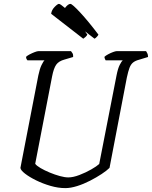

<svg xmlns="http://www.w3.org/2000/svg" viewBox="-20 -967 781 987"><path d="M316 0Q279 0 239.5 -11.5Q200 -23 165.5 -40Q131 -57 108.5 -74.5Q86 -92 85 -104L177 -579Q184 -613 193.5 -632.5Q203 -652 209 -657H121Q119 -659 116.5 -663.5Q114 -668 114 -675Q120 -681 132.5 -687.5Q145 -694 158 -699Q171 -704 177 -704H345Q348 -701 352.5 -693.5Q357 -686 356 -674L312 -661Q282 -653 269 -634.5Q256 -616 248 -575L161 -125Q168 -115 188.5 -103Q209 -91 235.5 -80Q262 -69 287.5 -62Q313 -55 331 -55Q356 -55 388.5 -67.5Q421 -80 449 -96Q477 -112 490 -124L579 -579Q586 -615 595.5 -633.5Q605 -652 611 -657H523Q522 -659 519.5 -664Q517 -669 517 -675Q523 -681 536 -688Q549 -695 561.5 -699.5Q574 -704 579 -704H731Q733 -700 737 -693.5Q741 -687 741 -674L695 -660Q676 -655 664.5 -646Q653 -637 646 -619Q639 -601 632 -568L543 -104Q529 -90 502.5 -72.5Q476 -55 443 -38Q410 -21 376.5 -10.5Q343 0 316 0ZM408 -768 243 -896Q245 -915 260.5 -931Q276 -947 283 -947Q290 -947 314 -926Q330 -947 342 -947Q351 -947 392 -903Q433 -859 486 -789Q485 -786 479 -779Q473 -772 466 -768L417 -806Q423 -798 429 -789Q426 -783 419.5 -777Q413 -771 408 -768Z"/></svg>

Font: Texturina Extralight
Style: Italic
Weight: 200
Italic angle: -11°
Designer: Guillermo Torres Carreño
Foundry: Omnibus-Type
Version: Version 1.002; ttfautohint (v1.8.3)